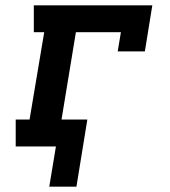

<svg xmlns="http://www.w3.org/2000/svg" viewBox="-20 -550 640 721"><path d="M165 151 190 0H39V-101H91L146 -429H107V-530H552L524 -357H422L434 -429H265L211 -101H308L267 151Z"/></svg>

Font: Iosevka Curly Slab ExObl
Style: Bold
Weight: 700
Width: 7
Italic angle: -9°
Monospace: yes
Designer: Belleve Invis
Foundry: Belleve Invis
Version: Version 11.0.0; ttfautohint (v1.8.3)